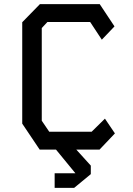

<svg xmlns="http://www.w3.org/2000/svg" viewBox="-20 -720 640 924"><path d="M172 -700H460L531 -593L470 -529L414 -614H208L181 -585V-139L217 -86H421L485 -149L533 -78L459 0H171L87 -125V-613ZM243 114H343L243 -8H340L417 77V118L337 184H243Z"/></svg>

Font: Kode Mono Medium
Style: Regular
Weight: 500
Monospace: yes
Designer: Isa Ozler
Foundry: Kadena LLC
Version: Version 1.206;gftools[0.9.28]